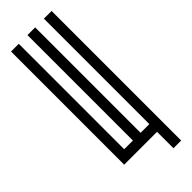

<svg xmlns="http://www.w3.org/2000/svg" viewBox="-272 -734 857 857"><g transform="rotate(-45 157.0 -305.0)"><path d="M236.6 -48.7V-714.3H285.3Q285.3 -714.3 285.3 103.7H236.6V0H29.2V-714.3H77.9V-48.7H132.9V-714.3H181.6V-48.7Z"/></g></svg>

Font: Marapfhont
Style: Book
Weight: 400
Version: Version 0.15